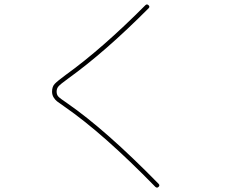

<svg xmlns="http://www.w3.org/2000/svg" viewBox="-20 -793 1040 866"><path d="M271.5 -311.5Q246.1 -329.1 237.3 -335.9Q228.5 -342.8 221.7 -354Q214.8 -365.2 214.8 -379.9Q214.8 -402.3 227.1 -415Q239.3 -427.7 276.4 -455.1Q440.4 -573.2 635.7 -769.5Q642.6 -776.4 649.9 -769.5Q657.2 -762.7 650.4 -755.9Q454.1 -558.6 287.1 -438.5Q252 -413.1 243.7 -403.3Q235.4 -393.6 235.4 -379.9Q235.4 -366.2 242.7 -357.9Q250 -349.6 282.2 -328.1Q456.1 -208 695.3 36.1Q702.1 43 695.3 49.8Q688.5 56.6 680.7 49.8Q445.3 -191.4 271.5 -311.5Z"/></svg>

Font: Rounded-L Mgen+ 2m thin
Style: Regular
Weight: 100
Designer: [Source Han Sans]
Ryoko NISHIZUKA  (kana & ideographs); Paul D. Hunt (Latin, Greek & Cyrillic); Wenlong ZHANG  (bopomofo
Version: Version 1.059.20150602